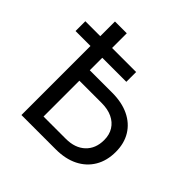

<svg xmlns="http://www.w3.org/2000/svg" viewBox="-185 -892 1056 1056"><g transform="rotate(45 343.0 -364.0)"><path d="M194.3 -439.9H393.1Q468.3 -439.9 523.2 -413.6Q578.1 -387.2 607.9 -338.6Q637.7 -290 637.7 -223.6Q637.7 -155.3 607.9 -105Q578.1 -54.7 523.4 -27.3Q468.8 0 393.1 0H127V-727.5H218.8V-80.1H392.1Q463.4 -80.1 504.9 -119.1Q546.4 -158.2 546.4 -224.6Q546.4 -266.1 527.6 -296.1Q508.8 -326.2 474.4 -342.5Q439.9 -358.9 392.1 -358.9H194.3ZM10.7 -537.1V-613.3H405.8V-537.1Z"/></g></svg>

Font: Inter 17pt
Style: Regular
Weight: 400
Version: Version 4.001;git-66647c0bb